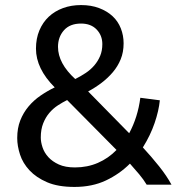

<svg xmlns="http://www.w3.org/2000/svg" viewBox="-20 -729 710 758"><path d="M48 -184Q48 -223 60 -253.5Q72 -284 92.5 -308.5Q113 -333 140 -351.5Q167 -370 196 -384Q122 -458 122 -537Q122 -577 135.5 -609Q149 -641 172.5 -663Q196 -685 228.5 -697Q261 -709 300 -709Q340 -709 371.5 -697Q403 -685 424.5 -665Q446 -645 457 -617Q468 -589 468 -558Q468 -523 456.5 -495Q445 -467 425.5 -444Q406 -421 381 -402Q356 -383 328 -368L490 -203Q524 -266 534 -343L611 -333Q607 -292 590.5 -243.5Q574 -195 544 -147Q579 -109 608.5 -72Q638 -35 657 0H559Q547 -20 529.5 -41Q512 -62 493 -83Q452 -42 398 -16.5Q344 9 274 9Q209 9 166 -9.5Q123 -28 96.5 -56.5Q70 -85 59 -119Q48 -153 48 -184ZM141 -186Q141 -168 148 -147Q155 -126 171 -108.5Q187 -91 212.5 -79.5Q238 -68 276 -68Q325 -68 366.5 -86Q408 -104 440 -137L245 -334Q227 -325 208.5 -313Q190 -301 175 -283.5Q160 -266 150.5 -242Q141 -218 141 -186ZM384 -555Q384 -589 361.5 -612.5Q339 -636 300 -636Q256 -636 232.5 -609.5Q209 -583 209 -544Q209 -479 277 -417Q299 -428 318.5 -441Q338 -454 352.5 -471Q367 -488 375.5 -508.5Q384 -529 384 -555Z"/></svg>

Font: Ekushey Lal Sabuj Normal
Style: Regular
Weight: 400
Designer: Al Mamun Sumon
Foundry: Al Mamun Sumon
Version: Version 1.0